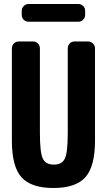

<svg xmlns="http://www.w3.org/2000/svg" viewBox="-20 -940 540 970"><path d="M375 -919.9Q389.6 -919.9 399.9 -910.2Q410.2 -900.4 410.2 -884.8V-865.2Q410.2 -850.6 399.9 -840.3Q389.6 -830.1 375 -830.1H125Q110.4 -830.1 100.1 -839.8Q89.8 -849.6 89.8 -865.2V-884.8Q89.8 -899.4 100.1 -909.7Q110.4 -919.9 125 -919.9ZM424.8 -730.5Q439.5 -730.5 449.7 -720.2Q460 -710 460 -695.3V-230.5Q460 -98.6 411.1 -44.4Q362.3 9.8 250 9.8Q137.7 9.8 88.9 -43.9Q40 -97.7 40 -230.5V-695.3Q40 -710 49.8 -720.2Q59.6 -730.5 75.2 -730.5H147.5Q162.1 -730.5 171.9 -720.2Q181.6 -710 181.6 -695.3V-269.5Q181.6 -168.9 196.3 -138.7Q210.9 -108.4 252 -108.4Q293 -108.4 307.6 -138.7Q322.3 -168.9 322.3 -269.5V-695.3Q322.3 -710 332 -720.2Q341.8 -730.5 357.4 -730.5Z"/></svg>

Font: Rounded-L Mgen+ 1m bold
Style: Bold
Weight: 700
Designer: [Source Han Sans]
Ryoko NISHIZUKA  (kana & ideographs); Paul D. Hunt (Latin, Greek & Cyrillic); Wenlong ZHANG  (bopomofo
Version: Version 1.059.20150602